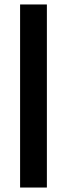

<svg xmlns="http://www.w3.org/2000/svg" viewBox="-20 -740 300 860"><path d="M70 100V-720H190V100Z"/></svg>

Font: DM Sans 18pt SemiBold
Style: Regular
Weight: 600
Designer: Colophon Foundry, Jonny Pinhorn
Foundry: Colophon Foundry
Version: Version 4.004;gftools[0.9.30]